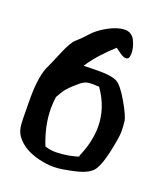

<svg xmlns="http://www.w3.org/2000/svg" viewBox="-136 -796 797 923"><g transform="rotate(20 262.5 -334.5)"><path d="M47.9 -50.8Q36.1 -69.3 32.2 -92.8Q28.3 -116.2 28.3 -237.3Q28.3 -358.4 57.6 -413.1Q66.4 -431.6 92.3 -493.7Q118.2 -555.7 139.4 -573.2Q160.6 -590.8 188.2 -622.1Q215.8 -653.3 262.2 -678.2Q308.6 -703.1 344.2 -703.1Q379.9 -703.1 396 -670.2Q412.1 -637.2 412.1 -606.4Q412.1 -575.7 394.5 -575.7Q380.9 -575.7 362.5 -589.1Q344.2 -602.5 335.9 -607.9Q261.7 -541.5 215.8 -472.2Q241.2 -473.6 299.6 -473.6Q357.9 -473.6 385.7 -460Q412.6 -446.3 450.9 -379.9Q489.3 -313.5 492.2 -287.6Q495.1 -261.7 495.1 -235.4Q495.1 -209 480 -137Q464.8 -64.9 444.1 -31.5Q423.3 2 352.1 18.1Q280.8 34.2 246.8 34.2Q212.9 34.2 169.9 24.4Q85 3.4 47.9 -50.8ZM381.8 -219.2Q381.8 -316.9 320.3 -403.3Q308.6 -404.3 283.2 -404.3Q257.8 -404.3 242.7 -395.5Q227.5 -386.7 200 -361.3Q172.4 -335.9 159.9 -315.4Q147.5 -294.9 142.6 -286.1Q138.2 -256.8 138.2 -227.5Q138.2 -138.7 176.3 -44.9Q202.6 -36.1 231.7 -36.1Q260.7 -36.1 294.9 -42Q331.1 -48.3 346.2 -55.7Q345.7 -58.1 345.7 -60.5Q381.8 -143.1 381.8 -219.2Z"/></g></svg>

Font: Drukaatie burti
Style: Demi
Weight: 600
Version: Version 0.14